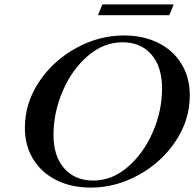

<svg xmlns="http://www.w3.org/2000/svg" viewBox="-20 -844 882 872"><path d="M93 -263Q93 -376 157.5 -472.5Q222 -569 326 -626Q430 -683 543 -683Q632 -683 700 -648.5Q768 -614 805 -552.5Q842 -491 842 -411Q842 -299 777.5 -202.5Q713 -106 609 -49Q505 8 392 8Q303 8 235 -26.5Q167 -61 130 -122.5Q93 -184 93 -263ZM716 -443Q716 -540 668 -596Q620 -652 536 -652Q452 -652 380 -591Q308 -530 265.5 -432Q223 -334 223 -231Q223 -135 271.5 -79.5Q320 -24 404 -24Q488 -24 559.5 -85Q631 -146 673.5 -243Q716 -340 716 -443ZM445 -824H769L749 -775H425Z"/></svg>

Font: Ibarra Real Nova
Style: Italic
Weight: 400
Italic angle: -22°
Designer: Jose Maria Ribagorda & Octavio Pardo
Foundry: Octavio Pardo
Version: Version 1.014